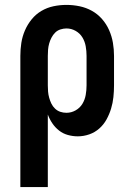

<svg xmlns="http://www.w3.org/2000/svg" viewBox="-20 -548 540 783"><path d="M63 215V-320Q63 -347 67 -373Q71 -399 81.5 -423.5Q92 -448 109 -469Q126 -490 149 -503.5Q172 -517 198 -522.5Q224 -528 251 -528Q278 -528 304.5 -522.5Q331 -517 354.5 -504Q378 -491 396 -470.5Q414 -450 425 -425Q436 -400 440.5 -373.5Q445 -347 445 -320V-200Q445 -176 442.5 -152Q440 -128 433 -105Q426 -82 414.5 -61Q403 -40 385 -24Q367 -8 344 0Q321 8 297 8Q277 8 257 2.5Q237 -3 221 -15.5Q205 -28 193.5 -45Q182 -62 175 -81V215ZM251 -88Q271 -88 288.5 -98Q306 -108 316 -124.5Q326 -141 329.5 -160.5Q333 -180 333 -200V-320Q333 -340 329.5 -359.5Q326 -379 316 -395.5Q306 -412 288.5 -422Q271 -432 251 -432Q239 -432 226.5 -428Q214 -424 205 -415Q196 -406 190 -394.5Q184 -383 180.5 -370.5Q177 -358 176 -345.5Q175 -333 175 -320V-200Q175 -187 176 -174.5Q177 -162 180.5 -149.5Q184 -137 189.5 -125.5Q195 -114 204.5 -105Q214 -96 226 -92Q238 -88 251 -88Z"/></svg>

Font: Iosevka Curly Slab
Style: Bold
Weight: 700
Monospace: yes
Designer: Belleve Invis
Foundry: Belleve Invis
Version: Version 22.1.2; ttfautohint (v1.8.4)